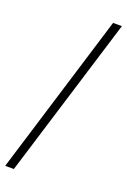

<svg xmlns="http://www.w3.org/2000/svg" viewBox="-173 -810 687 1036"><g transform="rotate(20 170.0 -292.0)"><path d="M2.9 169.9 286.1 -753.9H336.9L52.7 169.9Z"/></g></svg>

Font: Bpmf Zihi Only R
Style: R
Weight: 400
Foundry: But Ko
Version: Version 1.320